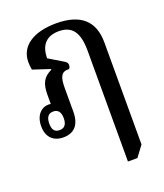

<svg xmlns="http://www.w3.org/2000/svg" viewBox="-145 -655 849 992"><g transform="rotate(-20 279.5 -159.0)"><path d="M386 240H438L482 181V-380C482 -498 415 -558 281 -558C154 -558 78 -505 78 -419C78 -407 79 -392 82 -376L176 -345V-341C130 -319 113 -289 113 -226V-176C109 -176 105 -177 101 -177C62 -177 27 -145 27 -84C27 -25 61 9 116 9C177 9 209 -28 209 -99V-228C209 -291 221 -315 264 -313C268 -318 271 -325 271 -334C271 -344 264 -352 252 -358L176 -404C176 -476 212 -515 280 -515C354 -515 386 -469 386 -369ZM111 -33C83 -33 71 -49 71 -83C71 -117 84 -135 111 -135C138 -135 151 -117 151 -84C151 -50 137 -33 111 -33Z"/></g></svg>

Font: Noto Serif Thai Condensed Medium
Style: Regular
Weight: 500
Width: 3
Designer: Monotype Design Team
Foundry: Monotype Imaging Inc.
Version: Version 2.002